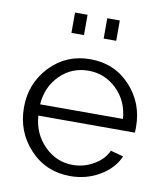

<svg xmlns="http://www.w3.org/2000/svg" viewBox="-83 -796 752 874"><g transform="rotate(10 293.5 -358.5)"><path d="M251 -633H193V-727H251ZM400 -633H342V-727H400ZM300 10Q188 10 113.5 -69.5Q39 -149 39 -262Q39 -373 113.5 -451.5Q188 -530 299 -530Q411 -530 484 -451.5Q557 -373 557 -263Q557 -240 556 -236H110Q116 -153 171.5 -97.5Q227 -42 303 -42Q354 -42 399.5 -68.5Q445 -95 463 -136L522 -120Q498 -63 436.5 -26.5Q375 10 300 10ZM109 -288H492Q486 -370 431 -423.5Q376 -477 300 -477Q223 -477 169 -423.5Q115 -370 109 -288Z"/></g></svg>

Font: Raleway
Style: Regular
Weight: 400
Designer: Matt McInerney, Pablo Impallari, Rodrigo Fuenzalida
Foundry: Matt McInerney, Pablo Impallari, Rodrigo Fuenzalida
Version: Version 1.000;PS 001.001;hotconv 1.0.56; ttfautohint (v1.5)